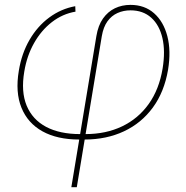

<svg xmlns="http://www.w3.org/2000/svg" viewBox="-20 -567 768 791"><path d="M273.9 204.1 377 -418Q384.3 -462.4 404.3 -490.7Q424.3 -519 453.4 -533Q482.4 -546.9 517.6 -546.9Q575.7 -546.9 614.7 -512.5Q653.8 -478 669.4 -418Q685.1 -357.9 672.4 -279.8Q656.7 -188 609.6 -123.8Q562.5 -59.6 490.5 -25.9Q418.5 7.8 328.6 7.8H306.2Q215.8 7.8 155 -25.9Q94.2 -59.6 68.4 -123.3Q42.5 -187 57.6 -275.9Q69.3 -347.2 101.8 -403.1Q134.3 -459 182.9 -494.9Q231.4 -530.8 290 -541.5L291 -519Q237.3 -509.8 193.6 -475.8Q149.9 -441.9 120.4 -389.6Q90.8 -337.4 80.1 -272.5Q65.9 -189.5 89.8 -131.8Q113.8 -74.2 169.9 -44.4Q226.1 -14.6 310.1 -14.6H332.5Q416.5 -14.6 482.9 -46.4Q549.3 -78.1 592.5 -138.4Q635.7 -198.7 649.9 -284.7Q661.6 -356 649.2 -409.9Q636.7 -463.9 603 -494.1Q569.3 -524.4 517.6 -524.4Q488.8 -524.4 464.1 -513.4Q439.5 -502.4 422.6 -479Q405.8 -455.6 399.4 -418L296.4 204.1Z"/></svg>

Font: Inter 18pt Thin
Style: Italic
Weight: 250
Italic angle: -9.3988°
Version: Version 4.001;git-66647c0bb